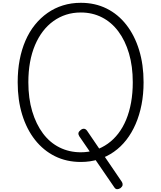

<svg xmlns="http://www.w3.org/2000/svg" viewBox="-20 -1135 1148 1368"><path d="M839 205Q826 213 815 213Q804 213 796 202L545 -164Q537 -177 539 -187.5Q541 -198 555 -209Q568 -219 579.5 -217.5Q591 -216 600 -204L849 162Q855 173 853.5 183.5Q852 194 839 205ZM556 19Q454 19 371.5 -22Q289 -63 229.5 -138.5Q170 -214 138 -318Q106 -422 106 -549Q106 -634 120 -708Q134 -782 161.5 -845.5Q189 -909 229 -958.5Q269 -1008 319 -1043Q369 -1078 428.5 -1096.5Q488 -1115 556 -1115Q657 -1115 739 -1074.5Q821 -1034 880 -958.5Q939 -883 971 -779Q1003 -675 1003 -549Q1003 -464 988.5 -389.5Q974 -315 946.5 -251.5Q919 -188 880 -138Q841 -88 791 -53Q741 -18 682 0.5Q623 19 556 19ZM556 -50Q611 -50 659 -66Q707 -82 748.5 -111.5Q790 -141 823 -184Q856 -227 879 -282.5Q902 -338 914 -405Q926 -472 926 -549Q926 -663 899 -754.5Q872 -846 823 -911.5Q774 -977 706 -1011.5Q638 -1046 556 -1046Q500 -1046 451.5 -1030.5Q403 -1015 361 -985Q319 -955 286 -912Q253 -869 229.5 -813.5Q206 -758 194 -692Q182 -626 182 -549Q182 -434 209.5 -342Q237 -250 286 -184.5Q335 -119 404 -84.5Q473 -50 556 -50Z"/></svg>

Font: Playwrite FR Moderne Light
Style: Regular
Weight: 300
Version: Version 1.002